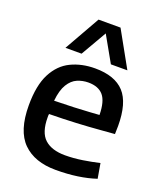

<svg xmlns="http://www.w3.org/2000/svg" viewBox="-146 -882 824 985"><g transform="rotate(20 265.5 -390.0)"><path d="M277 10Q161 10 97.5 -53Q34 -116 34 -255Q34 -364 67.5 -428.5Q101 -493 159 -521Q217 -549 290 -549Q398 -549 449.5 -493Q501 -437 501 -311Q501 -304 500.5 -291Q500 -278 500 -267Q470 -265 417 -260.5Q364 -256 294.5 -252.5Q225 -249 147 -248Q146 -243 146 -239Q146 -235 146 -230Q146 -147 184.5 -112Q223 -77 296 -77Q342 -77 390.5 -84.5Q439 -92 481 -102L495 -21Q450 -6 395.5 2Q341 10 277 10ZM148 -321Q203 -322 253 -324Q303 -326 339.5 -328.5Q376 -331 392 -332Q391 -406 364 -437.5Q337 -469 282 -469Q251 -469 222.5 -457Q194 -445 174 -412.5Q154 -380 148 -321ZM110 -596 220 -790H340L448 -596H358L279 -736L198 -596Z"/></g></svg>

Font: Georama Medium
Style: Regular
Weight: 500
Designer: Jean-Baptiste Levee
Foundry: Production Type
Version: Version 1.000